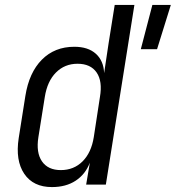

<svg xmlns="http://www.w3.org/2000/svg" viewBox="-20 -750 714 780"><path d="M191 10Q115 10 78.5 -44Q42 -98 56 -189L83 -360Q98 -455 150 -507.5Q202 -560 282 -560Q338 -560 369.5 -531.5Q401 -503 403 -453L421 -573L446 -730H526L410 0H330L345 -89Q327 -42 287.5 -16Q248 10 191 10ZM552 -550 599 -730H674L618 -550ZM227 -59Q280 -59 315.5 -94.5Q351 -130 361 -193L386 -356Q397 -420 372.5 -455.5Q348 -491 295 -491Q243 -491 207.5 -455.5Q172 -420 162 -356L136 -193Q126 -130 150.5 -94.5Q175 -59 227 -59Z"/></svg>

Font: JetBrains Mono NL Light
Style: Italic
Weight: 300
Italic angle: -9°
Designer: Philipp Nurullin, Konstantin Bulenkov
Foundry: JetBrains
Version: Version 2.304; ttfautohint (v1.8.4.7-5d5b)